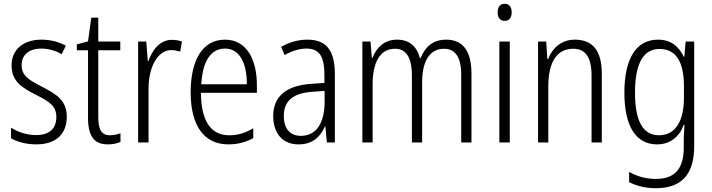

<svg xmlns="http://www.w3.org/2000/svg" viewBox="-20 -751 3752 1012"><path d="M332 -136C332 -223 276 -255 201 -294C129 -331 94 -353 94 -408C94 -463 134 -495 198 -495C236 -495 276 -483 305 -465L327 -510C291 -530 247 -542 199 -542C100 -542 41 -487 41 -407C41 -322 95 -289 172 -250C242 -215 277 -191 277 -134C277 -75 242 -39 170 -39C121 -39 72 -56 38 -78V-22C68 -5 114 10 171 10C275 10 332 -44 332 -136Z M560 -38C514 -38 498 -70 498 -133V-486H614V-532H498V-658H461L444 -533L385 -517V-486H444V-130C444 -35 475 10 548 10C575 10 597 5 615 -3V-49C601 -43 580 -38 560 -38Z M886 -541C822 -541 783 -487 762 -429H759L751 -532H708V0H763V-282C762 -391 808 -487 883 -487C900 -487 917 -483 930 -479L939 -532C923 -538 904 -541 886 -541Z M1166 -542C1047 -542 985 -434 985 -264C985 -99 1048 10 1184 10C1235 10 1276 -2 1315 -23V-75C1271 -49 1233 -38 1188 -38C1090 -38 1040 -115 1039 -262H1334V-303C1334 -434 1282 -542 1166 -542ZM1166 -495C1246 -495 1282 -412 1281 -307H1041C1048 -432 1093 -495 1166 -495Z M1600 -542C1551 -542 1503 -528 1462 -504L1480 -461C1522 -484 1560 -495 1595 -495C1661 -495 1690 -457 1690 -355V-314L1619 -309C1491 -300 1420 -245 1420 -139C1420 -55 1464 10 1553 10C1629 10 1668 -30 1693 -85H1695L1703 0H1745V-359C1745 -485 1701 -542 1600 -542ZM1625 -267 1691 -272V-216C1691 -105 1649 -35 1566 -35C1510 -35 1476 -71 1476 -140C1476 -219 1524 -260 1625 -267Z M2332 -542C2263 -542 2222 -506 2197 -445H2193C2179 -502 2141 -542 2073 -542C2003 -542 1964 -498 1943 -446H1940L1933 -532H1890V0H1944V-307C1944 -415 1979 -494 2062 -494C2116 -494 2151 -456 2151 -352V0H2205V-316C2205 -430 2245 -494 2321 -494C2376 -494 2411 -454 2411 -357V0H2465V-363C2465 -486 2417 -542 2332 -542Z M2640 -731C2615 -731 2603 -713 2603 -686C2603 -658 2616 -641 2640 -641C2664 -641 2677 -658 2677 -686C2677 -713 2665 -731 2640 -731ZM2667 -532H2612V0H2667Z M3010 -542C2937 -542 2891 -496 2869 -440H2865L2859 -532H2816V0H2870V-294C2870 -429 2918 -494 3002 -494C3065 -494 3098 -450 3098 -353V0H3152V-363C3152 -486 3102 -542 3010 -542Z M3448 -542C3332 -542 3271 -440 3271 -263C3271 -82 3334 10 3443 10C3512 10 3560 -29 3584 -93H3588C3585 -60 3584 -31 3584 -4V27C3584 140 3536 192 3437 192C3384 192 3339 179 3296 155V209C3336 229 3381 241 3437 241C3578 241 3639 162 3639 19V-532H3594L3587 -452H3584C3558 -506 3517 -542 3448 -542ZM3456 -493C3548 -493 3585 -418 3585 -294V-237C3585 -125 3548 -38 3453 -38C3370 -38 3327 -111 3327 -263C3327 -407 3366 -493 3456 -493Z"/></svg>

Font: Noto Sans Hebrew Condensed Light
Style: Regular
Weight: 300
Width: 3
Designer: Monotype Design Team
Foundry: Monotype Imaging Inc.
Version: Version 2.004